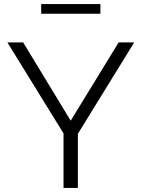

<svg xmlns="http://www.w3.org/2000/svg" viewBox="-20 -917 691 937"><path d="M93 -710 325 -328 559 -710H635L360 -264V0H290V-266L16 -710ZM181 -850V-897H470V-850Z"/></svg>

Font: Raleway
Style: Regular
Weight: 400
Designer: Matt McInerney, Pablo Impallari, Rodrigo Fuenzalida
Foundry: Matt McInerney, Pablo Impallari, Rodrigo Fuenzalida
Version: Version 4.101;RELEASE